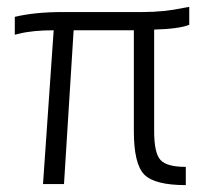

<svg xmlns="http://www.w3.org/2000/svg" viewBox="-20 -535 600 558"><path d="M369 -154V-447H194L166 0H105L136 -447Q75 -447 35 -437L23 -434V-486Q81 -500 163 -500H394Q457 -500 513 -512L530 -515V-463Q501 -451 428 -449V-154Q428 -90 446.5 -70Q465 -50 520 -50V3Q429 3 399 -28Q369 -59 369 -154Z"/></svg>

Font: Titillium Web[RUS by Daymarius]
Style: Regular
Weight: 300
Designer: Cyrillization by Daymarius
Foundry: Cyrillization by Daymarius
Version: Version 1.002 September 12, 2018